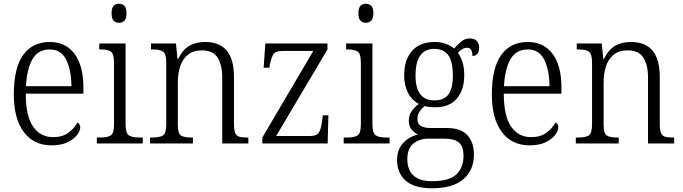

<svg xmlns="http://www.w3.org/2000/svg" viewBox="-20 -769 3659 1029"><path d="M256 10Q161 10 107.5 -61.5Q54 -133 54 -263Q54 -404 104 -474Q154 -544 247 -544Q332 -544 379.5 -480.5Q427 -417 427 -299V-267H118Q118 -148 157 -91Q196 -34 265 -34Q315 -34 347 -58Q379 -82 395 -113Q401 -110 405.5 -103.5Q410 -97 410 -86Q410 -68 393 -45.5Q376 -23 342 -6.5Q308 10 256 10ZM363 -307Q362 -395 334.5 -449.5Q307 -504 247 -504Q184 -504 154 -452Q124 -400 119 -307Z M618 -647Q600 -647 589 -658Q578 -669 578 -698Q578 -727 589 -738Q600 -749 618 -749Q635 -749 646.5 -738Q658 -727 658 -698Q658 -669 646.5 -658Q635 -647 618 -647ZM499 0V-32H517Q557 -32 574 -43.5Q591 -55 591 -103V-431Q591 -480 575 -492Q559 -504 521 -504H512V-536H653V-105Q653 -56 670 -44Q687 -32 727 -32H745V0Z M784 0V-32H796Q837 -32 854 -43.5Q871 -55 871 -105V-433Q871 -481 854 -492.5Q837 -504 800 -504H789V-536H923L931 -454H935Q961 -505 996 -524.5Q1031 -544 1080 -544Q1156 -544 1195 -498Q1234 -452 1234 -354V-105Q1234 -72 1240.5 -56.5Q1247 -41 1262 -36.5Q1277 -32 1304 -32H1311V0H1171V-354Q1171 -420 1146.5 -459.5Q1122 -499 1062 -499Q1015 -499 986.5 -475.5Q958 -452 945.5 -413Q933 -374 933 -326V-102Q933 -54 949.5 -43Q966 -32 1006 -32H1014V0Z M1386 0V-32L1659 -496H1495Q1457 -496 1445.5 -478.5Q1434 -461 1426 -421L1424 -406H1393L1402 -536H1735V-504L1460 -40H1642Q1678 -40 1689.5 -59.5Q1701 -79 1706 -118L1710 -151H1740L1736 0Z M1941 -647Q1923 -647 1912 -658Q1901 -669 1901 -698Q1901 -727 1912 -738Q1923 -749 1941 -749Q1958 -749 1969.5 -738Q1981 -727 1981 -698Q1981 -669 1969.5 -658Q1958 -647 1941 -647ZM1822 0V-32H1840Q1880 -32 1897 -43.5Q1914 -55 1914 -103V-431Q1914 -480 1898 -492Q1882 -504 1844 -504H1835V-536H1976V-105Q1976 -56 1993 -44Q2010 -32 2050 -32H2068V0Z M2294 240Q2201 240 2154.5 199.5Q2108 159 2108 89Q2108 48 2124.5 20Q2141 -8 2166.5 -25Q2192 -42 2220 -48Q2201 -57 2186 -74.5Q2171 -92 2171 -123Q2171 -152 2187 -174.5Q2203 -197 2225 -212Q2186 -232 2166 -273Q2146 -314 2146 -364Q2146 -448 2188 -496Q2230 -544 2311 -544Q2344 -544 2371 -533.5Q2398 -523 2414 -509Q2427 -524 2448.5 -543.5Q2470 -563 2499 -563Q2524 -563 2536 -548.5Q2548 -534 2548 -514Q2548 -495 2539.5 -482Q2531 -469 2512 -469Q2512 -489 2505.5 -501Q2499 -513 2484 -513Q2469 -513 2458 -506Q2447 -499 2434 -486Q2449 -466 2458.5 -436.5Q2468 -407 2468 -364Q2468 -289 2429 -241.5Q2390 -194 2311 -194Q2300 -194 2282.5 -195.5Q2265 -197 2257 -201Q2241 -189 2229 -172Q2217 -155 2217 -130Q2217 -105 2235.5 -94Q2254 -83 2289 -83H2374Q2451 -83 2485.5 -44Q2520 -5 2520 59Q2520 142 2464 191Q2408 240 2294 240ZM2308 -231Q2359 -231 2383 -262.5Q2407 -294 2407 -365Q2407 -439 2382.5 -473Q2358 -507 2307 -507Q2259 -507 2233 -472.5Q2207 -438 2207 -364Q2207 -231 2308 -231ZM2296 202Q2389 202 2426.5 165Q2464 128 2464 68Q2464 15 2439 -5.5Q2414 -26 2362 -26H2276Q2231 -26 2197 -1Q2163 24 2163 86Q2163 118 2175.5 144.5Q2188 171 2217 186.5Q2246 202 2296 202Z M2818 10Q2723 10 2669.5 -61.5Q2616 -133 2616 -263Q2616 -404 2666 -474Q2716 -544 2809 -544Q2894 -544 2941.5 -480.5Q2989 -417 2989 -299V-267H2680Q2680 -148 2719 -91Q2758 -34 2827 -34Q2877 -34 2909 -58Q2941 -82 2957 -113Q2963 -110 2967.5 -103.5Q2972 -97 2972 -86Q2972 -68 2955 -45.5Q2938 -23 2904 -6.5Q2870 10 2818 10ZM2925 -307Q2924 -395 2896.5 -449.5Q2869 -504 2809 -504Q2746 -504 2716 -452Q2686 -400 2681 -307Z M3066 0V-32H3078Q3119 -32 3136 -43.5Q3153 -55 3153 -105V-433Q3153 -481 3136 -492.5Q3119 -504 3082 -504H3071V-536H3205L3213 -454H3217Q3243 -505 3278 -524.5Q3313 -544 3362 -544Q3438 -544 3477 -498Q3516 -452 3516 -354V-105Q3516 -72 3522.5 -56.5Q3529 -41 3544 -36.5Q3559 -32 3586 -32H3593V0H3453V-354Q3453 -420 3428.5 -459.5Q3404 -499 3344 -499Q3297 -499 3268.5 -475.5Q3240 -452 3227.5 -413Q3215 -374 3215 -326V-102Q3215 -54 3231.5 -43Q3248 -32 3288 -32H3296V0Z"/></svg>

Font: Noto Serif Tamil SemiCondensed Light
Style: Italic
Weight: 300
Width: 4
Italic angle: -12°
Designer: Indian Type Foundry, Tom Grace, and the Monotype Design Team
Foundry: Monotype Imaging Inc.
Version: Version 2.003; ttfautohint (v1.8.4.7-5d5b)